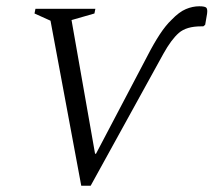

<svg xmlns="http://www.w3.org/2000/svg" viewBox="-20 -588 681 612"><path d="M501 -417 269 4H239L141 -522L90 -545L93 -560H284L281 -545L208 -524L283 -98H286L450 -410Q470 -449 489 -478Q508 -507 527 -525Q551 -550 572.5 -559Q594 -568 615 -568Q634 -568 638 -563Q642 -558 640 -544L634 -509L628 -504H621Q574 -504 550 -483Q526 -462 501 -417Z"/></svg>

Font: Spectral SC Light
Style: Italic
Weight: 300
Italic angle: -10°
Designer: Jean-Baptiste Levee
Foundry: Production Type
Version: Version 2.001